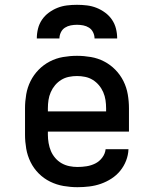

<svg xmlns="http://www.w3.org/2000/svg" viewBox="-20 -770 640 798"><path d="M302 8Q273 8 244 3Q215 -2 188.5 -15Q162 -28 141 -49Q120 -70 107 -96.5Q94 -123 89 -152Q84 -181 84 -210V-320Q84 -349 89 -378Q94 -407 107 -433Q120 -459 140.5 -480Q161 -501 187 -514.5Q213 -528 242 -533Q271 -538 300 -538Q329 -538 358 -533Q387 -528 413 -514.5Q439 -501 459.5 -480Q480 -459 493 -433Q506 -407 511 -378Q516 -349 516 -320V-223H179V-210Q179 -193 182 -175.5Q185 -158 191.5 -142.5Q198 -127 209.5 -113.5Q221 -100 236 -91.5Q251 -83 268 -79.5Q285 -76 302 -76Q321 -76 340 -79Q359 -82 376 -90.5Q393 -99 405 -115Q417 -131 419 -150H514Q513 -125 504 -102Q495 -79 479.5 -60Q464 -41 443 -27.5Q422 -14 399 -6Q376 2 351.5 5Q327 8 302 8ZM421 -307V-320Q421 -337 418.5 -354Q416 -371 409 -387Q402 -403 391 -416Q380 -429 365.5 -438Q351 -447 334 -450.5Q317 -454 300 -454Q283 -454 266 -450.5Q249 -447 234.5 -438Q220 -429 209 -416Q198 -403 191 -387Q184 -371 181.5 -354Q179 -337 179 -320V-307ZM133 -610Q133 -631 138 -651Q143 -671 154.5 -688Q166 -705 183 -717.5Q200 -730 219 -737.5Q238 -745 258.5 -747.5Q279 -750 300 -750Q321 -750 341.5 -747.5Q362 -745 381 -737.5Q400 -730 417 -717.5Q434 -705 445.5 -688Q457 -671 462 -651Q467 -631 467 -610H373Q373 -623 367 -635.5Q361 -648 350 -655Q339 -662 326 -664.5Q313 -667 300 -667Q287 -667 274 -664.5Q261 -662 250 -655Q239 -648 233 -635.5Q227 -623 227 -610Z"/></svg>

Font: Iosevka Slab Medium Extended
Style: Regular
Weight: 500
Width: 7
Monospace: yes
Designer: Belleve Invis
Foundry: Belleve Invis
Version: Version 11.1.1; ttfautohint (v1.8.3)